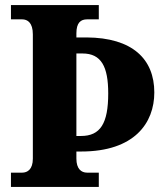

<svg xmlns="http://www.w3.org/2000/svg" viewBox="-20 -734 651 754"><path d="M23 0H368V-56H322C299 -56 280 -71 280 -111V-139H299C508 -139 586 -251 586 -371C586 -502 500 -586 320 -587H280V-603C280 -645 297 -658 322 -658H368V-714H23V-658H67C88 -658 109 -645 109 -599V-111C109 -69 88 -56 67 -56H23ZM298 -200H280V-524H304C378 -524 405 -472 405 -367C405 -249 374 -200 298 -200Z"/></svg>

Font: Noto Serif Tamil SemiCondensed ExtraBold
Style: Regular
Weight: 800
Width: 4
Designer: Indian Type Foundry, Tom Grace, and the Monotype Design Team
Foundry: Monotype Imaging Inc.
Version: Version 2.004